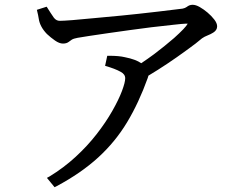

<svg xmlns="http://www.w3.org/2000/svg" viewBox="-20 -730 1040 802"><path d="M205 -656Q215 -643 229.5 -643Q244 -643 283 -646Q322 -649 376 -654.5Q430 -660 488 -665Q550 -671 640 -681.5Q730 -692 743 -694Q753 -696 760 -701Q771 -710 784.5 -710Q798 -710 814.5 -700.5Q831 -691 847 -677.5Q863 -664 875 -648.5Q887 -633 887 -620Q887 -604 871 -594Q860 -587 847 -582Q834 -577 824 -570Q801 -550 759 -520Q677 -460 600 -414Q599 -410 597 -404Q560 -301 511 -219.5Q462 -138 390.5 -72.5Q319 -7 216 48L208 52L176 13L187 7Q246 -29 295.5 -74.5Q345 -120 383.5 -169.5Q422 -219 449 -266.5Q476 -314 489.5 -350Q503 -386 503 -403Q503 -420 484 -430Q461 -443 419 -455L428 -497H437Q477 -497 502 -491Q547 -482 570 -466Q597 -484 624 -504Q670 -539 707 -571Q756 -615 764 -631Q761 -631 753 -631Q745 -631 704.5 -626.5Q664 -622 611 -616Q525 -605 431.5 -591.5Q338 -578 304 -572Q287 -569 279.5 -564Q272 -559 267 -555Q258 -548 243 -548Q228 -548 210 -560.5Q192 -573 176 -588Q147 -618 142 -651Q140 -665 134 -689L175 -702Q193 -673 205 -656Z"/></svg>

Font: Early Summer Mincho Screen
Style: Regular
Weight: 400
Designer: GuiWonder
Version: Version 1.002